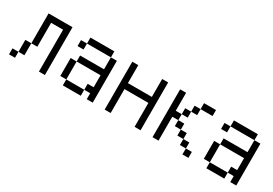

<svg xmlns="http://www.w3.org/2000/svg" viewBox="15 -1119 2470 1738"><g transform="rotate(30 1250.0 -250.0)"><path d="M125 -62.5H62.5V0H125ZM125 -62.5H187.5Q187.5 -62.5 187.5 -187.5H125Q125 -187.5 125 -62.5ZM375 -437.5V0H437.5Q437.5 0 437.5 -500H187.5V-187.5H250Q250 -187.5 250 -437.5Z M625 -62.5V0H812.5V-62.5ZM625 -62.5V-250H562.5V-62.5ZM875 -62.5V0H937.5V-437.5H875Q875 -437.5 875 -312.5H625V-250H875Q875 -250 875 -125H812.5V-62.5ZM625 -437.5H562.5V-375H625ZM625 -437.5H875V-500H625Z M1062.5 -500Q1062.5 -500 1062.5 0H1125Q1125 0 1125 -250H1375Q1375 -250 1375 0H1437.5Q1437.5 0 1437.5 -500H1375V-312.5H1125V-500Z M1937.5 0V-62.5H1875V0ZM1937.5 -437.5V-500H1812.5V-437.5H1750V-375H1687.5V-312.5H1625V-500H1562.5Q1562.5 -500 1562.5 0H1625Q1625 0 1625 -250H1687.5V-187.5H1750V-125H1812.5V-62.5H1875V-125H1812.5V-187.5H1750V-250H1687.5V-312.5H1750V-375H1812.5V-437.5Z M2125 -62.5V0H2312.5V-62.5ZM2125 -62.5V-250H2062.5V-62.5ZM2375 -62.5V0H2437.5V-437.5H2375Q2375 -437.5 2375 -312.5H2125V-250H2375Q2375 -250 2375 -125H2312.5V-62.5ZM2125 -437.5H2062.5V-375H2125ZM2125 -437.5H2375V-500H2125Z"/></g></svg>

Font: Unifont
Style: Regular
Weight: 500
Version: Version 13.0.05